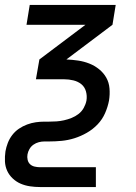

<svg xmlns="http://www.w3.org/2000/svg" viewBox="-28 -540 548 775"><path d="M134 215Q113 215 93 212Q73 209 55.5 201.5Q38 194 23.5 180.5Q9 167 1 149.5Q-7 132 -8 112Q-9 92 -6 71Q-3 54 3.5 37Q10 20 21.5 5Q33 -10 48.5 -20.5Q64 -31 81.5 -37.5Q99 -44 116.5 -46.5Q134 -49 151 -49H170Q185 -49 200 -50Q215 -51 230.5 -54.5Q246 -58 261 -64Q276 -70 289 -80Q302 -90 310 -104.5Q318 -119 321 -134Q321 -134 321 -134Q321 -134 321 -134Q324 -153 319 -171Q314 -189 300.5 -200Q287 -211 268.5 -215.5Q250 -220 231 -220H117L131 -300L317 -440H79L92 -520H439L426 -440L240 -300Q264 -299 287.5 -295.5Q311 -292 332.5 -283.5Q354 -275 372 -260.5Q390 -246 401 -226.5Q412 -207 414 -183Q416 -159 412 -134H366H412Q412 -134 412 -134Q412 -134 412 -134Q407 -108 396 -83Q385 -58 366 -38Q347 -18 322.5 -4Q298 10 272.5 18Q247 26 221 28.5Q195 31 170 31H151Q140 31 128.5 34Q117 37 107 44Q97 51 91 61.5Q85 72 83 83Q81 94 83.5 105Q86 116 93.5 123Q101 130 112 132.5Q123 135 134 135H359V215Z"/></svg>

Font: Iosevka SS04 Medium
Style: Italic
Weight: 500
Italic angle: -9°
Monospace: yes
Designer: Belleve Invis
Foundry: Belleve Invis
Version: Version 19.0.0; ttfautohint (v1.8.4)